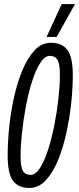

<svg xmlns="http://www.w3.org/2000/svg" viewBox="-20 -922 392 952"><path d="M126 10Q71 10 44.5 -25.5Q18 -61 18 -151Q18 -215 25.5 -290Q33 -365 49.5 -439.5Q66 -514 91.5 -575Q117 -636 152 -673Q187 -710 233 -710Q287 -710 314 -674.5Q341 -639 341 -549Q341 -485 333 -410Q325 -335 308.5 -260.5Q292 -186 266.5 -125Q241 -64 206 -27Q171 10 126 10ZM132 -55Q157 -55 179 -90Q201 -125 219 -181.5Q237 -238 250 -304.5Q263 -371 270 -435.5Q277 -500 277 -551Q277 -606 265 -625.5Q253 -645 227 -645Q202 -645 179.5 -610Q157 -575 139 -518.5Q121 -462 108.5 -395.5Q96 -329 89 -264.5Q82 -200 82 -149Q82 -94 93.5 -74.5Q105 -55 132 -55ZM211 -739 286 -902H352L261 -739Z"/></svg>

Font: Georama ExtraCondensed
Style: Italic
Weight: 400
Width: 2
Italic angle: -9°
Designer: Jean-Baptiste Levee
Foundry: Production Type
Version: Version 1.000